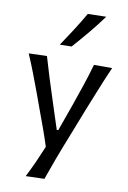

<svg xmlns="http://www.w3.org/2000/svg" viewBox="-109 -890 774 1160"><g transform="rotate(10 278.5 -309.5)"><path d="M133.8 207Q158.7 158.2 180.7 109.4Q202.6 60.5 222.7 11.7Q206.1 -41 186.5 -95Q167 -148.9 148.4 -199.2L113.8 -294.4Q92.8 -351.1 70.1 -410.6Q47.4 -470.2 22.9 -526.4L134.3 -529.8Q153.8 -462.9 173.8 -398.7Q193.8 -334.5 215.8 -267.6L270 -100.6H279.3L338.9 -267.6Q361.8 -333 383.3 -397.2Q404.8 -461.4 423.3 -526.4H534.7Q515.6 -483.4 499.3 -443.8Q482.9 -404.3 463.9 -356.9Q444.8 -309.6 418.5 -243.7L360.4 -95.2Q320.3 5.4 293.9 75.9Q267.6 146.5 248 203.6ZM198.7 -610.8Q234.9 -664.6 268.8 -717.3Q302.7 -770 333 -823.2L445.8 -825.7Q406.2 -771 361.8 -717.8Q317.4 -664.6 271 -612.3Z"/></g></svg>

Font: Pinar Medium
Style: Regular
Weight: 500
Designer: Amin Abedi
Version: Version 3.000